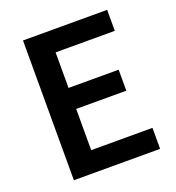

<svg xmlns="http://www.w3.org/2000/svg" viewBox="-134 -846 875 954"><g transform="rotate(-20 304.0 -369.5)"><path d="M94 0V-739H539V-628H226V-440H491V-329H226V-111H550V0Z"/></g></svg>

Font: Noto Sans JP SemiBold
Style: Regular
Weight: 600
Designer: Ryoko NISHIZUKA  (kana, bopomofo & ideographs); Paul D. Hunt (Latin, Greek & Cyrillic); Sandoll Communications , Soo-you
Foundry: Adobe
Version: Version 2.004-H2;hotconv 1.0.118;makeotfexe 2.5.65603